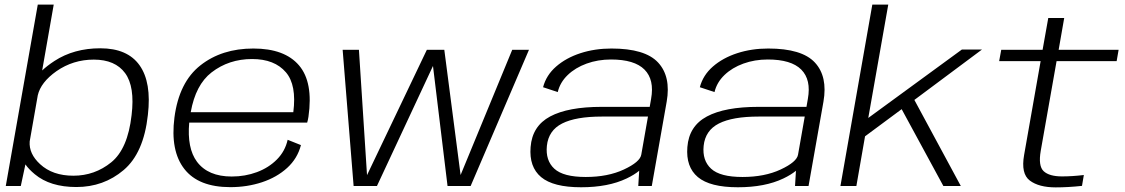

<svg xmlns="http://www.w3.org/2000/svg" viewBox="-20 -805 4868 831"><path d="M5 0 143.5 -785H212.5L162.5 -500Q183.5 -520 215.5 -541Q300 -596 414 -596Q532 -596 584.2 -522.2Q636.5 -448.5 620 -307.5Q602 -142.5 515.2 -69Q428.5 4.5 310.5 4.5Q197 4.5 130.5 -51Q104.5 -72.5 90 -93.5L70 0ZM143.5 -392.5 108.5 -193Q104.5 -139.5 153.5 -94.5Q207.5 -44.5 297.5 -44.5Q390 -44.5 461.5 -102.5Q533 -160.5 549.5 -306.5Q564.5 -430 521.5 -488.5Q478.5 -547 386 -547Q296.5 -547 224.5 -497Q156.5 -449 143.5 -392.5Z M977 5Q839 5 777.8 -73.8Q716.5 -152.5 735 -296.5Q755 -449.5 847.5 -522.2Q940 -595 1076.5 -595Q1212 -595 1274.2 -522Q1336.5 -449 1315 -299.5Q1312.5 -284 1309.5 -274.5H799Q789 -163.5 832.5 -105Q880.5 -41 983 -41Q1041 -41 1092 -60Q1143 -79 1178.5 -114.8Q1214 -150.5 1225 -200L1282.5 -177Q1267.5 -119 1222.8 -78.2Q1178 -37.5 1113.8 -16.2Q1049.5 5 977 5ZM805.5 -319.5H1249.5Q1264.5 -437 1217.5 -492Q1168.5 -549.5 1071 -549.5Q970.5 -549.5 895.5 -491.5Q826.5 -438 805.5 -319.5Z M1510.5 0 1463 -589.5H1533.5L1568.5 -47L1827.5 -589.5H1903L1973.5 -47.5L2197 -589.5H2269.5L2017 0H1917L1854 -519.5L1611.5 0Z M2742.5 0 2746.5 -66Q2725.5 -48.5 2692 -32.5Q2612.5 5.5 2495 5.5Q2374.5 5.5 2322 -38.5Q2269.5 -82.5 2276.5 -168.5Q2283.5 -259.5 2361.2 -301Q2439 -342.5 2583.5 -342.5H2792L2798 -377Q2813 -460 2769.5 -503.8Q2726 -547.5 2624.5 -547.5Q2568 -547.5 2519 -529.8Q2470 -512 2437 -480.2Q2404 -448.5 2394 -406.5L2330.5 -427.5Q2344 -479.5 2387 -517Q2430 -554.5 2492.2 -574.8Q2554.5 -595 2626.5 -595Q2772 -595 2828.2 -534.5Q2884.5 -474 2865.5 -365L2801 0ZM2755.5 -135.5 2784.5 -300.5H2585Q2472 -300.5 2413 -270.5Q2354 -240.5 2347 -174Q2340.5 -110.5 2379.2 -74.8Q2418 -39 2515 -39Q2611 -39 2680.5 -71.5Q2750 -104 2755.5 -135.5Z M3421 0 3425 -66Q3404 -48.5 3370.5 -32.5Q3291 5.5 3173.5 5.5Q3053 5.5 3000.5 -38.5Q2948 -82.5 2955 -168.5Q2962 -259.5 3039.8 -301Q3117.5 -342.5 3262 -342.5H3470.5L3476.5 -377Q3491.5 -460 3448 -503.8Q3404.5 -547.5 3303 -547.5Q3246.5 -547.5 3197.5 -529.8Q3148.5 -512 3115.5 -480.2Q3082.5 -448.5 3072.5 -406.5L3009 -427.5Q3022.5 -479.5 3065.5 -517Q3108.5 -554.5 3170.8 -574.8Q3233 -595 3305 -595Q3450.5 -595 3506.8 -534.5Q3563 -474 3544 -365L3479.5 0ZM3434 -135.5 3463 -300.5H3263.5Q3150.5 -300.5 3091.5 -270.5Q3032.5 -240.5 3025.5 -174Q3019 -110.5 3057.8 -74.8Q3096.5 -39 3193.5 -39Q3289.5 -39 3359 -71.5Q3428.5 -104 3434 -135.5Z M3617.5 0 3755.5 -785H3824.5L3738 -294.5L4143 -590.5H4230L3937.5 -372.5L4138.5 0H4063L3882.5 -332.5L3724 -215L3686.5 0Z M4549 6Q4476.5 6 4437.2 -23.5Q4398 -53 4412.5 -134.5L4484 -540.5H4304.5L4313.5 -589.5H4492.5L4517 -727H4586L4562 -589.5H4821.5L4813 -540.5H4553L4484.5 -152.5Q4473 -86.5 4497.2 -64Q4521.5 -41.5 4576.5 -41.5Q4620.5 -41.5 4671 -47.5L4663 -0.5Q4602 6 4549 6Z"/></svg>

Font: Anybody ExtraExpanded Light
Style: Italic
Weight: 300
Width: 8
Italic angle: -10°
Designer: Tyler Finck
Foundry: Etcetera Type Company
Version: Version 1.010; ttfautohint (v1.8.3) -l 8 -r 50 -G 200 -x 14 